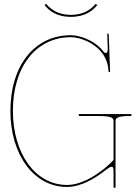

<svg xmlns="http://www.w3.org/2000/svg" viewBox="-20 -940 698 968"><path d="M337.5 -865C287 -865 245 -881.5 213 -920.5L204.5 -914.5C224.5 -889.5 262 -855 337.5 -855C411 -855 449.5 -888 470.5 -914.5L462 -920.5C432 -883.5 390 -865 337.5 -865ZM523 -706.5V-690C523 -686.5 522 -672.5 513.5 -672.5C510 -672.5 506 -675 500.5 -681.5C454.5 -740 377.5 -762.5 337.5 -762.5C154.5 -762.5 32.5 -610 32.5 -381C32.5 -158.5 152 2.5 317.5 2.5C389 2.5 461 -41.5 512.5 -82.5C528 -94 537 -99 543 -99C551.5 -99 552.5 -88 552.5 -71.5V2.5C552.5 6 555.5 7.5 557.5 7.5C561 7.5 562.5 4 562.5 2.5V-329.5C562.5 -344 570.5 -355 632 -355H642.5V-365H377.5V-355H477.5C543.5 -355 552.5 -345 552.5 -329.5V-133.5C543 -122.5 522.5 -103.5 506 -90C456 -50 386.5 -7.5 317.5 -7.5C159.5 -7.5 45 -164.5 45 -381C45 -604 162 -752.5 337.5 -752.5C392.5 -752.5 522 -707 527.5 -580C527.5 -577.5 529 -576 531.5 -576C533.5 -576 535 -577.5 535 -580L528 -770H520.5Z"/></svg>

Font: ZnikomitSC
Style: Regular
Weight: 100
Designer: gluk
Foundry: gluk
Version: Version 0.55